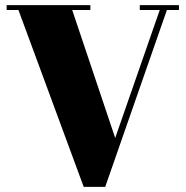

<svg xmlns="http://www.w3.org/2000/svg" viewBox="-20 -720 725 750"><path d="M430 -181 604 -681H526V-700H679V-681H632L391 10H307L52 -681H6V-700H333V-681H262Z"/></svg>

Font: Abril Fatface
Style: Regular
Weight: 400
Designer: Veronika Burian, Jos Scaglione
Foundry: TypeTogether
Version: Version 1.001